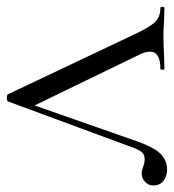

<svg xmlns="http://www.w3.org/2000/svg" viewBox="4 -524 519 574"><g transform="rotate(90 264.0 -236.5)"><path d="M0 -456Q-3 -456 -3 -462Q-3 -468 0 -468L38 -467Q66 -465 82 -465Q107 -465 143 -467L182 -468Q185 -468 185 -462Q185 -456 182 -456Q131 -456 131 -425Q131 -411 139 -395L298 -67L268 -12L400 -389Q417 -437 436.5 -456.5Q456 -476 483 -476Q503 -476 517 -465.5Q531 -455 531 -434Q531 -421 520.5 -410.5Q510 -400 494 -400Q487 -400 475 -404.5Q463 -409 453 -409Q441 -409 434 -403Q427 -397 420 -380L280 -1Q279 3 269 3Q259 3 258 -1L76 -385Q56 -427 41 -441.5Q26 -456 0 -456Z"/></g></svg>

Font: Cormorant SC
Style: Regular
Weight: 400
Designer: Christian Thalmann (Catharsis Fonts)
Foundry: Catharsis Fonts
Version: Version 4.000